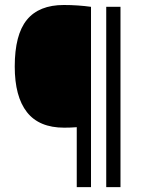

<svg xmlns="http://www.w3.org/2000/svg" viewBox="-20 -768 587 788"><path d="M295 0V-246Q281 -245 269.5 -244.5Q258 -244 243.5 -244Q140.5 -244 90.5 -307.8Q40.5 -371.5 40.5 -495Q40.5 -625.5 90.2 -686.5Q140 -747.5 242 -747.5Q271.5 -747.5 300 -745.5Q328.5 -743.5 353.5 -740V0ZM416 0V-740H474.5V0Z"/></svg>

Font: Encode Sans Condensed
Style: Regular
Weight: 400
Width: 3
Designer: Multiple Designers
Foundry: Impallari Type
Version: Version 3.000; ttfautohint (v1.8.3) -l 8 -r 50 -G 200 -x 14 